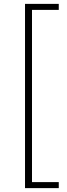

<svg xmlns="http://www.w3.org/2000/svg" viewBox="-20 -802 347 990"><path d="M109 168V-782H283V-751H145V137H283V168Z"/></svg>

Font: Noto Sans SC Thin ExtraLight
Style: Regular
Weight: 250
Version: Version 2.004-H2;hotconv 1.0.118;makeotfexe 2.5.65603